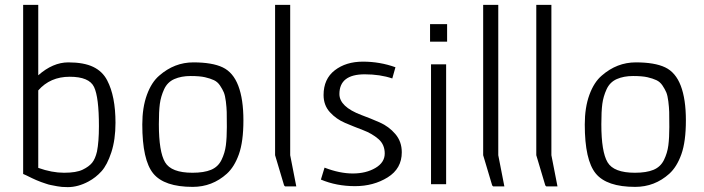

<svg xmlns="http://www.w3.org/2000/svg" viewBox="-20 -756 2891 788"><path d="M75 -736H137V-447Q197 -500 260.5 -500Q324 -500 362.5 -481.5Q401 -463 420 -426Q454 -361 454 -252Q454 -183 437 -131Q420 -79 396.5 -53Q373 -27 343 -11Q300 12 258 12Q232 12 215 8.5Q198 5 189 3.5Q180 2 167.5 -2.5Q155 -7 148.5 -9Q142 -11 128.5 -17Q115 -23 111 -25Q81 -40 75 -42ZM137 -67Q193 -47 243 -47Q293 -47 319 -59.5Q345 -72 358 -88Q371 -104 378 -134Q386 -174 386 -238Q386 -357 366 -399Q346 -441 266 -441Q186 -441 137 -385Z M632 -246Q632 -133 657.5 -90Q683 -47 770 -47Q817 -47 846 -59Q875 -71 889 -99.5Q903 -128 907 -159.5Q911 -191 911 -234.5Q911 -278 910.5 -296.5Q910 -315 907 -339.5Q904 -364 898.5 -377Q893 -390 883 -405Q873 -420 858 -427Q843 -434 821.5 -439Q800 -444 762 -444Q724 -444 695.5 -431.5Q667 -419 653.5 -389.5Q640 -360 636 -329.5Q632 -299 632 -246ZM911 -43Q851 11 771 11Q654 11 609 -44Q564 -99 564 -245Q564 -315 583 -367Q602 -419 634 -446Q696 -500 773.5 -500Q851 -500 894 -479.5Q937 -459 958 -404Q979 -349 979 -262Q979 -175 960.5 -123Q942 -71 911 -43Z M1109 -736H1171V-119L1196 9H1150L1146 5L1109 -119Z M1312 -68Q1374 -44 1428 -44Q1482 -44 1520.5 -66.5Q1559 -89 1559 -126Q1559 -163 1533 -185.5Q1507 -208 1470 -222Q1433 -236 1396.5 -251.5Q1360 -267 1334 -295.5Q1308 -324 1308 -366Q1308 -432 1354 -467.5Q1400 -503 1469.5 -503Q1539 -503 1603 -480L1590 -434Q1540 -451 1477 -451Q1373 -451 1373 -370Q1373 -318 1463 -284Q1501 -270 1538.5 -253.5Q1576 -237 1602.5 -206Q1629 -175 1629 -131Q1629 -64 1571 -28Q1513 8 1437 8Q1361 8 1297 -19Z M1749 -492H1811V0H1749ZM1745 -657H1815V-585H1745Z M1963 -736H2025V-119L2050 9H2004L2000 5L1963 -119Z M2181 -736H2243V-119L2268 9H2222L2218 5L2181 -119Z M2448 -246Q2448 -133 2473.5 -90Q2499 -47 2586 -47Q2633 -47 2662 -59Q2691 -71 2705 -99.5Q2719 -128 2723 -159.5Q2727 -191 2727 -234.5Q2727 -278 2726.5 -296.5Q2726 -315 2723 -339.5Q2720 -364 2714.5 -377Q2709 -390 2699 -405Q2689 -420 2674 -427Q2659 -434 2637.5 -439Q2616 -444 2578 -444Q2540 -444 2511.5 -431.5Q2483 -419 2469.5 -389.5Q2456 -360 2452 -329.5Q2448 -299 2448 -246ZM2727 -43Q2667 11 2587 11Q2470 11 2425 -44Q2380 -99 2380 -245Q2380 -315 2399 -367Q2418 -419 2450 -446Q2512 -500 2589.5 -500Q2667 -500 2710 -479.5Q2753 -459 2774 -404Q2795 -349 2795 -262Q2795 -175 2776.5 -123Q2758 -71 2727 -43Z"/></svg>

Font: Gafata
Style: Regular
Weight: 400
Designer: Lautaro Hourcade
Foundry: Lautaro Hourcade
Version: Version 4.002; ttfautohint (v0.94.20-1c74) -l 7 -r 28 -G 0 -